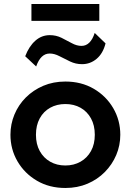

<svg xmlns="http://www.w3.org/2000/svg" viewBox="-20 -921 650 956"><path d="M305.5 15Q225.5 15 163.8 -21.2Q102 -57.5 67 -117.8Q32 -178 32 -250Q32 -303 52 -351Q72 -399 108.8 -435.8Q145.5 -472.5 195.5 -493.8Q245.5 -515 305.5 -515Q385 -515 446.8 -479Q508.5 -443 543.8 -382.5Q579 -322 579 -250Q579 -197 558.8 -149.2Q538.5 -101.5 502 -64.5Q465.5 -27.5 415.5 -6.2Q365.5 15 305.5 15ZM305.5 -97Q347.5 -97 380.8 -115.8Q414 -134.5 433 -168.8Q452 -203 452 -250Q452 -297 433 -331.5Q414 -366 381 -384.5Q348 -403 305.5 -403Q263 -403 229.8 -384.5Q196.5 -366 177.8 -331.5Q159 -297 159 -250Q159 -203 178 -168.8Q197 -134.5 230 -115.8Q263 -97 305.5 -97ZM160 -590 105.5 -641Q124.5 -690.5 155.8 -718.2Q187 -746 228 -746Q259.5 -746 286.2 -732.8Q313 -719.5 337.5 -706Q362 -692.5 386 -692.5Q408.5 -692.5 425 -709Q441.5 -725.5 451.5 -757L505.5 -705Q493 -655 461.2 -628.2Q429.5 -601.5 388.5 -601.5Q357 -601.5 329.2 -614.8Q301.5 -628 276.2 -641.2Q251 -654.5 227.5 -654.5Q205 -654.5 188.2 -638.5Q171.5 -622.5 160 -590ZM136.5 -817V-901H474.5V-817Z"/></svg>

Font: Geologica Medium
Style: Regular
Weight: 500
Designer: Sindre Bremnes, Frode Helland
Foundry: Monokrom Skriftforlag AS
Version: Version 1.010;gftools[0.9.28]